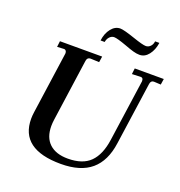

<svg xmlns="http://www.w3.org/2000/svg" viewBox="-139 -886 948 1013"><g transform="rotate(20 335.5 -379.5)"><path d="M85 -161Q85 -179 88 -199L137 -545V-549Q137 -556 133 -561Q129 -566 123 -566L84 -564L88 -597H325L320 -564L271 -566Q253 -566 250 -546L201 -199Q198 -179 198 -161Q198 -97 234.5 -63Q271 -29 338 -29Q421 -29 463.5 -71.5Q506 -114 518 -200L567 -545V-549Q567 -566 553 -566L504 -564L508 -597H671L666 -564L627 -566Q610 -566 607 -546L557 -195Q543 -92 483 -41Q423 10 313 10Q85 10 85 -161ZM422 -695Q367 -715 350 -715Q336 -715 325 -703.5Q314 -692 311 -674H288Q293 -715 314.5 -742Q336 -769 365 -769Q385 -769 449 -747Q504 -728 522 -728Q536 -728 547 -739Q558 -750 560 -768H584Q578 -727 557 -700Q536 -673 506 -673Q490 -673 470.5 -678.5Q451 -684 422 -695Z"/></g></svg>

Font: Unna Medium
Style: Italic
Weight: 500
Italic angle: -8.05°
Designer: Jorge de Buen Unna
Foundry: Omnibus-Type
Version: Version 2.008